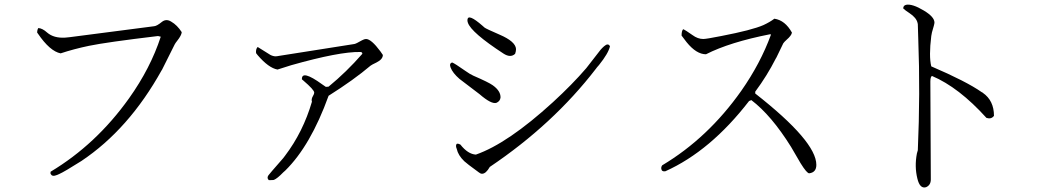

<svg xmlns="http://www.w3.org/2000/svg" viewBox="-20 -775 4640 842"><path d="M777 -634Q776 -620 757 -596Q749 -586 746 -580L690 -468L689 -467Q545 -208 337 -69Q261 -21 240 -12Q232 -8 225 -6Q209 0 203 -11Q200 -15 202 -22Q402 -142 546 -344Q640 -476 685 -614L673 -617Q447 -590 370 -574Q303 -560 246 -541Q199 -550 146 -628Q145 -630 143 -632Q143 -644 148 -652Q166 -651 187 -632Q216 -607 266 -610L286 -612L656 -660Q668 -661 690 -679Q709 -694 731 -680Q757 -665 777 -634Z M1659 -534Q1659 -515 1631 -501Q1610 -491 1605 -487Q1532 -425 1421 -355Q1342 -136 1231 -27Q1227 -23 1222 -19Q1196 8 1181 14Q1178 15 1159 15Q1149 6 1157 -6Q1162 -13 1212 -70Q1223 -82 1230 -92Q1309 -196 1348 -329Q1344 -340 1353 -355Q1358 -363 1358 -369Q1358 -381 1310 -422Q1306 -425 1304 -427Q1302 -471 1393 -405Q1408 -395 1409 -394L1421 -395Q1499 -459 1569 -539Q1569 -547 1560 -547Q1469 -549 1257 -489Q1222 -478 1197 -470Q1158 -477 1110 -533Q1108 -536 1103 -542Q1101 -560 1110 -569L1166 -534Q1178 -528 1189 -528Q1194 -528 1204 -530L1534 -582Q1541 -583 1567 -598Q1578 -604 1585 -604Q1608 -604 1648 -550Q1655 -541 1659 -534Z M2239 -539Q2219 -520 2188 -540Q2047 -632 2032 -675Q2029 -683 2030 -689Q2033 -717 2096 -662Q2103 -656 2105 -654Q2111 -649 2171 -623Q2241 -593 2243 -560Q2243 -550 2239 -539ZM2655 -572Q2648 -541 2607 -490Q2597 -479 2593 -473Q2406 -230 2128 -43Q2111 -13 2094 -13Q2087 -13 2080 -19Q2025 -59 2016 -68Q1989 -94 1983 -122Q1978 -134 1981 -141Q1983 -149 1999 -141Q2032 -99 2067 -97Q2207 -146 2405 -327Q2490 -405 2551 -476L2614 -557Q2621 -565 2629 -572Q2647 -588 2655 -572ZM1963 -501Q1974 -497 2021 -464Q2042 -449 2056 -443Q2123 -414 2141 -401Q2176 -376 2175 -347Q2173 -331 2157 -324Q2135 -317 2083 -362L1995 -429Q1965 -455 1956 -479Q1949 -497 1963 -501Z M3275 -336 3265 -332Q3096 -113 2898 -24Q2882 -21 2880 -35Q2879 -43 2884 -50Q3085 -170 3231 -377Q3315 -497 3361 -623L3358 -625Q3180 -590 3076 -537Q3034 -537 2991 -590L2969 -619Q2969 -640 2976 -647Q2986 -643 3017 -621Q3040 -604 3064 -604Q3078 -604 3143 -617Q3278 -643 3328 -665Q3356 -678 3376 -693Q3423 -686 3453 -632Q3451 -619 3429 -600Q3419 -591 3415 -585Q3412 -580 3385 -523Q3383 -520 3382 -518Q3344 -443 3292 -373V-365Q3560 -155 3560 -52Q3560 -19 3529 -15Q3519 -14 3491 -59L3449 -131Q3363 -269 3275 -336Z M4339 -267Q4327 -251 4306 -258Q4185 -392 4067 -442Q4060 -438 4060 -417L4062 11V12Q4062 37 4041 46Q4014 54 4003 8Q3990 -45 4001 -102Q4003 -111 4005 -116Q4016 -366 4007 -603L4005 -669Q4004 -672 4004 -674Q3999 -697 3969 -717Q3949 -730 3941 -738Q3941 -751 3954 -754Q3981 -759 4031 -729Q4078 -701 4078 -676Q4078 -669 4067 -633Q4065 -624 4064 -617Q4053 -528 4064 -484Q4218 -418 4285 -371Q4288 -370 4290 -368Q4339 -334 4339 -267Z"/></svg>

Font: cwTeXFangSong
Style: Medium
Weight: 500
Version: Version 1.17